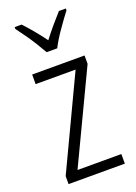

<svg xmlns="http://www.w3.org/2000/svg" viewBox="-146 -825 628 885"><g transform="rotate(-20 167.5 -382.5)"><path d="M307 0H31V-39L242 -485H46V-532H303V-491L92 -47H307ZM144 -606Q131 -629 114 -656.5Q97 -684 78.5 -710Q60 -736 45 -756V-765H79Q100 -743 124.5 -713.5Q149 -684 170 -655Q193 -685 214.5 -710.5Q236 -736 262 -765H296V-756Q272 -725 242.5 -682.5Q213 -640 196 -606Z"/></g></svg>

Font: Noto Sans Lao Looped Condensed Light
Style: Regular
Weight: 300
Width: 3
Designer: Mark Frömberg, Ben Mitchell
Foundry: The Fontpad Ltd
Version: Version 1.002; ttfautohint (v1.8.4.7-5d5b)